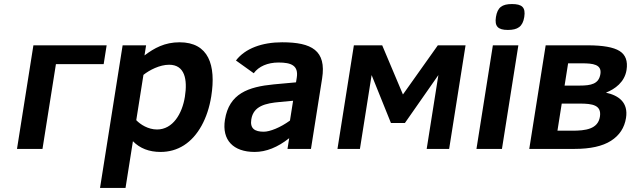

<svg xmlns="http://www.w3.org/2000/svg" viewBox="-20 -736 3130 949"><path d="M145.1 -512 64 0H190L256.4 -419H492.4L507.1 -512Z M867.5 -527C794 -527 742.1 -498.2 694.2 -462L702.1 -512H586.1L474.4 193H600.4L637 -38C671.4 -2.7 717 15 773.6 15C816.3 15 854.9 4 889.4 -18C959.1 -62.5 1007 -151.6 1024.2 -260C1048.6 -413.9 1011.4 -527 867.5 -527ZM756.2 -96C712.4 -96 674 -120.5 653.5 -142L689 -366C718.7 -389.7 769.4 -416 815.9 -416C893.7 -416 907.3 -343 893.9 -258C880.6 -174 834.4 -96 756.2 -96Z M1374.5 -527C1275.6 -527 1192 -497 1146.2 -437L1234.2 -374C1258.6 -407.9 1303.2 -427 1356.6 -427C1419.1 -427 1456.3 -412.6 1446.8 -352L1443.1 -329L1333.5 -319C1206.7 -306.8 1112.3 -273.5 1091.8 -144C1075.9 -43.5 1133.3 15 1238.6 15C1295.3 15 1352.2 -7.7 1409.4 -53L1401 0H1517L1572.1 -348C1594 -486.2 1521 -527 1374.5 -527ZM1222.1 -146C1232.5 -211.8 1291.5 -225.7 1363.7 -232L1428.7 -238L1413.2 -140C1389.1 -122.7 1365.3 -109.2 1341.8 -99.5C1318.2 -89.8 1298.8 -85 1283.5 -85C1239.3 -85 1214.9 -100.5 1222.1 -146Z M2200 0 2281.1 -512H2144.1L1971.6 -269L1869.1 -512H1729.1L1648 0H1759L1816.8 -365L1912.3 -128H1981.3L2146.8 -365L2089 0Z M2510.4 -716C2461.6 -716 2438.8 -699.4 2431.3 -652C2424 -606.2 2441 -588 2490.1 -588C2538.2 -588 2563.6 -603.8 2571.3 -652C2578.9 -700.3 2559.6 -716 2510.4 -716ZM2335 0H2461L2542.1 -512H2416.1Z M2975 -278C3020.1 -295.9 3067.3 -330.1 3076.8 -390C3083.7 -434 3072.2 -465.3 3042.2 -484C3012.1 -502.7 2959.8 -512 2885.1 -512H2677.1L2596 0H2820C2898 0 2957.9 -13.3 2999.8 -40C3041.7 -66.7 3066.5 -104.3 3074.2 -153C3086.4 -229.8 3037.8 -264.3 2975 -278ZM2844.6 -313H2770.6L2788 -423H2857C2910.5 -423 2955.2 -417.8 2947.6 -370C2939.8 -321 2901.9 -313 2844.6 -313ZM2808.3 -90H2735.3L2756.5 -224H2845.5C2908.9 -224 2954.3 -216.5 2945.2 -159C2935.4 -97.5 2873.9 -90 2808.3 -90Z"/></svg>

Font: Fog Sans
Style: It
Weight: 700
Foundry: Intel Corporation
Version: Version 1.00